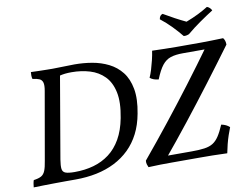

<svg xmlns="http://www.w3.org/2000/svg" viewBox="-90 -1015 1489 1148"><g transform="rotate(-10 654.0 -441.0)"><path d="M392 -679Q446 -679 499 -670Q552 -661 598 -638Q644 -615 675.5 -575Q707 -535 718.5 -473Q730 -411 713 -323Q701 -257 674.5 -205Q648 -153 608.5 -114.5Q569 -76 518.5 -50.5Q468 -25 408 -12.5Q348 0 279 0H175L183 -45H283Q345 -45 398 -60Q451 -75 493.5 -107Q536 -139 565.5 -190.5Q595 -242 609 -315Q627 -408 614 -470Q601 -532 565 -568.5Q529 -605 477.5 -620.5Q426 -636 367 -636Q345 -636 327 -634Q309 -632 290 -627L254 -676Q289 -676 324 -677.5Q359 -679 392 -679ZM128 -679Q150 -678 175 -677.5Q200 -677 224.5 -676.5Q249 -676 270 -676Q291 -676 304 -676L211 -133Q205 -96 207.5 -77Q210 -58 227.5 -51.5Q245 -45 283 -45L279 0Q251 0 219 0Q187 0 153.5 0.5Q120 1 87.5 1.5Q55 2 25 3Q26 -9 28 -20.5Q30 -32 33 -40Q63 -44 79 -53Q95 -62 103.5 -83Q112 -104 118 -143L190 -554Q196 -588 191 -604.5Q186 -621 171 -627.5Q156 -634 130 -637Q127 -648 127 -658.5Q127 -669 128 -679ZM722 3Q718 -5 715 -15Q712 -25 713 -38Q797 -139 877 -240Q957 -341 1035 -444Q1113 -547 1188 -651L1198 -632H1042Q998 -632 968.5 -622.5Q939 -613 917 -585.5Q895 -558 873 -503Q840 -506 821 -522Q830 -542 838 -568Q846 -594 853 -623Q860 -652 864 -679Q905 -678 940 -677Q975 -676 1012 -676Q1049 -676 1096 -676Q1130 -676 1160.5 -676Q1191 -676 1223.5 -677Q1256 -678 1295 -679Q1308 -664 1308 -638Q1230 -532 1151.5 -428.5Q1073 -325 993 -223.5Q913 -122 829 -21L822 -45H994Q1040 -45 1071 -49.5Q1102 -54 1122.5 -67Q1143 -80 1159.5 -105Q1176 -130 1194 -172Q1225 -166 1244 -148Q1236 -128 1227.5 -103Q1219 -78 1212 -50.5Q1205 -23 1200 3Q1152 1 1110.5 0.5Q1069 0 1028.5 0Q988 0 943 0Q896 0 861 0Q826 0 794 0.5Q762 1 722 3ZM1065 -733Q1041 -763 1009.5 -795.5Q978 -828 942 -856Q944 -868 949 -875Q954 -882 964 -885Q996 -866 1031.5 -847Q1067 -828 1097 -814Q1139 -830 1172 -846.5Q1205 -863 1232 -880Q1241 -877 1248.5 -870Q1256 -863 1260 -854Q1222 -830 1179 -800Q1136 -770 1098 -738Q1078 -730 1065 -733Z"/></g></svg>

Font: Vollkorn
Style: Italic
Weight: 400
Italic angle: -11°
Designer: Friedrich Althausen
Foundry: Friedrich Althausen
Version: Version 5.001